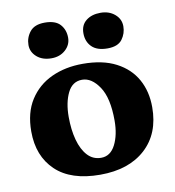

<svg xmlns="http://www.w3.org/2000/svg" viewBox="-77 -736 744 814"><g transform="rotate(-10 294.5 -329.0)"><path d="M290 9Q164 9 98.5 -53.5Q33 -116 33 -222Q33 -303 68 -357.5Q103 -412 162.5 -439.5Q222 -467 297 -467Q383 -467 440.5 -437Q498 -407 527 -355Q556 -303 556 -235Q556 -121 484.5 -56Q413 9 290 9ZM306 -61Q346 -61 367.5 -103Q389 -145 389 -207Q389 -304 356.5 -352.5Q324 -401 283 -401Q241 -401 220.5 -359Q200 -317 200 -256Q200 -200 212 -156Q224 -112 247.5 -86.5Q271 -61 306 -61ZM413 -513Q368 -513 345.5 -535.5Q323 -558 323 -594Q323 -629 347 -648Q371 -667 409 -667Q446 -667 470.5 -646Q495 -625 495 -594Q495 -563 476.5 -538Q458 -513 413 -513ZM172 -513Q133 -513 109 -534Q85 -555 85 -585Q85 -617 105 -642Q125 -667 169 -667Q215 -667 235.5 -644Q256 -621 256 -587Q256 -556 232 -534.5Q208 -513 172 -513Z"/></g></svg>

Font: Vollkorn ExtraBold
Style: Regular
Weight: 800
Designer: Friedrich Althausen
Foundry: Friedrich Althausen
Version: Version 5.000; ttfautohint (v1.8.3)